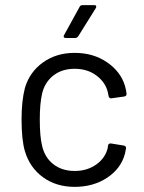

<svg xmlns="http://www.w3.org/2000/svg" viewBox="-20 -720 560 748"><path d="M271 8Q199 8 147.5 -29.5Q96 -67 77 -131Q64 -175 64 -255Q64 -327 77 -377Q95 -439 147 -476.5Q199 -514 271 -514Q344 -514 397.5 -477Q451 -440 467 -385Q472 -367 473 -355V-353Q473 -346 464 -344L414 -337H412Q405 -337 403 -346L400 -361Q391 -399 356 -425.5Q321 -452 271 -452Q221 -452 187.5 -425.5Q154 -399 144 -355Q135 -317 135 -254Q135 -188 144 -152Q154 -107 187.5 -80.5Q221 -54 271 -54Q320 -54 355.5 -79.5Q391 -105 400 -145V-149L401 -153Q402 -161 410 -161Q411 -161 413 -161L462 -153Q471 -151 471 -144Q471 -143 471 -142L467 -122Q452 -64 398 -28Q344 8 271 8ZM237 -572Q231 -572 229.5 -574.5Q228 -577 228 -579Q228 -581 230 -584L290 -693Q293 -700 302 -700H347Q353 -700 354 -697.5Q355 -695 355 -694Q355 -691 353 -688L285 -579Q280 -572 273 -572Z"/></svg>

Font: LinhAnh
Style: Regular
Weight: 400
Designer: Jeremy Tribby
Foundry: Tribby Type
Version: Version 1.408